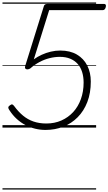

<svg xmlns="http://www.w3.org/2000/svg" viewBox="-20 -1030 875 1550"><path d="M347 19Q305 19 264 9Q223 -1 185.5 -20.5Q148 -40 115.5 -69.5Q83 -99 57 -139Q47 -152 47 -161.5Q47 -171 59 -179Q72 -189 79 -187Q86 -185 95 -173Q128 -128 166 -96.5Q204 -65 250.5 -49Q297 -33 354 -33Q421 -33 476 -57.5Q531 -82 571 -125.5Q611 -169 633 -230Q655 -291 655 -363Q655 -410 643 -448.5Q631 -487 607 -514Q583 -541 547 -556Q511 -571 463 -571Q422 -571 380 -560.5Q338 -550 298.5 -529Q259 -508 225 -478Q215 -471 203.5 -470Q192 -469 185.5 -475.5Q179 -482 183 -496L334 -980Q336 -988 342.5 -993Q349 -998 360 -998H822Q829 -998 832.5 -993Q836 -988 835 -979Q833 -964 826 -956Q819 -948 810 -948H377L253 -551Q282 -572 317 -588Q352 -604 390 -613Q428 -622 466 -622Q546 -622 601 -589.5Q656 -557 684.5 -500.5Q713 -444 713 -372Q713 -279 685 -206.5Q657 -134 607 -83.5Q557 -33 490.5 -7Q424 19 347 19ZM0 490H756V500H0ZM0 -20H756V0H0ZM0 -505H756V-500H0ZM0 -1010H756V-1000H0Z"/></svg>

Font: Playwrite TZ Guides
Style: Regular
Weight: 400
Designer: Veronika Burian, José Scaglione
Foundry: TypeTogether
Version: Version 1.003